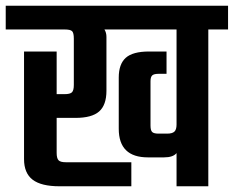

<svg xmlns="http://www.w3.org/2000/svg" viewBox="-40 -651 817 671"><path d="M757 -631V-548H688V0H577V-116Q565 -101 533 -101H477Q375 -101 375 -201V-380Q375 -427 399.5 -449Q424 -471 481 -471H542V-393H514Q498 -393 492 -387.5Q486 -382 486 -367V-212Q486 -195 492 -189.5Q498 -184 514 -184H544Q562 -184 569.5 -191Q577 -198 577 -216V-548H325Q332 -537 332 -522V-334Q332 -284 306.5 -261.5Q281 -239 224 -239H158V-117Q158 -98 164.5 -91Q171 -84 190 -84H419V0H168Q104 0 74 -23Q44 -46 44 -95V-471H158V-322H186Q205 -322 211.5 -328.5Q218 -335 218 -354V-516Q218 -536 212 -542Q206 -548 186 -548H-20V-631Z"/></svg>

Font: Teko Medium
Style: Regular
Weight: 500
Designer: Manushi Parikh, Jonny Pinhorn
Foundry: Indian Type Foundry
Version: Version 1.106;PS 1.0;hotconv 1.0.78;makeotf.lib2.5.61930; tt